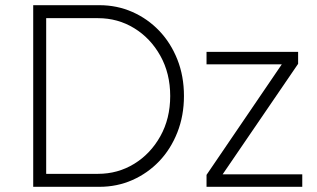

<svg xmlns="http://www.w3.org/2000/svg" viewBox="-20 -720 1223 740"><path d="M108 0V-700H363Q431 -700 490 -674Q549 -648 593.5 -601.5Q638 -555 663.5 -491Q689 -427 689 -350Q689 -274 663.5 -209.5Q638 -145 593.5 -98.5Q549 -52 490 -26Q431 0 363 0ZM358 -650H158V-50H358Q434 -50 497 -88.5Q560 -127 598 -195Q636 -263 636 -350Q636 -437 598 -505Q560 -573 497 -611.5Q434 -650 358 -650ZM776 0V-46L1066 -472H776V-520H1129V-474L838 -48H1145V0Z"/></svg>

Font: Lexend ExtraLight
Style: Regular
Weight: 200
Designer: Bonnie Shaver-Troup, Thomas Jockin
Foundry: Lexend
Version: Version 1.007; ttfautohint (v1.8.3)